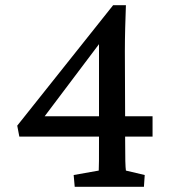

<svg xmlns="http://www.w3.org/2000/svg" viewBox="-20 -715 659 735"><path d="M459 -192H564V-270H459L458 -518C458 -580 460 -639 462 -695H413L46 -234L54 -192H359C359 -102 359 -77 358 -62L262 -45L266 0H531L534 -45L462 -62C460 -77 459 -102 459 -192ZM151 -270 359 -546V-270Z"/></svg>

Font: TPK Tissa Web Medium
Style: Regular
Weight: 500
Designer: Jacques Le Bailly, Suppakit Chalermlarp | Katatrad Co.,Ltd.
Foundry: Jacques Le Bailly, Cadson Demak Co.,Ltd.
Version: Version 5.000;Glyphs 3.1.2 (3151)